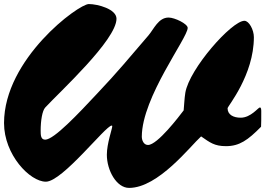

<svg xmlns="http://www.w3.org/2000/svg" viewBox="-20 -878 1315 952"><path d="M1268.6 -345.2C1260.3 -345.2 1224.1 -294.4 1173.3 -294.4C1138.2 -294.4 1108.4 -308.6 1108.4 -341.3C1108.4 -351.1 1238.8 -504.9 1238.8 -693.8C1238.8 -730 1214.8 -774.9 1191.9 -774.9C1128.9 -774.9 918.5 -536.6 898.9 -418C894 -386.7 894 -364.7 890.6 -330.6C868.7 -301.8 760.7 -159.2 713.9 -159.2C692.4 -159.2 683.1 -182.6 683.1 -200.7C684.1 -397 910.6 -689.5 910.6 -739.7C910.6 -759.8 846.2 -791 815.9 -791C765.1 -791 742.7 -733.4 715.8 -702.1C617.7 -587.9 564.9 -522.9 460.9 -413.1C369.6 -315.4 247.6 -185.5 204.1 -185.5C182.1 -185.5 181.6 -208.5 181.6 -230.5C181.6 -279.8 189.5 -328.6 204.1 -344.7C275.4 -421.9 557.6 -679.7 557.6 -785.2C557.6 -833 464.4 -857.9 420.4 -857.9C369.1 -857.9 0 -585.9 0 -267.6C0 -111.3 127.9 22.9 207.5 22.9C289.6 22.9 503.9 -255.4 533.7 -255.4C536.1 -255.4 536.6 -253.9 536.6 -252.4C536.6 -238.8 509.8 -167 509.8 -110.8C509.8 -33.2 557.6 53.7 620.1 53.7C765.1 53.7 924.8 -154.8 977.1 -201.7C1021 -171.4 1043 -153.3 1100.6 -153.3C1167 -153.3 1209 -183.1 1274.4 -249.5C1275.4 -251 1275.4 -300.8 1275.4 -324.7C1275.4 -335 1274.9 -345.2 1268.6 -345.2Z"/></svg>

Font: Bodega Script
Style: Medium
Weight: 500
Italic angle: 39.7°
Version: Version 001.000